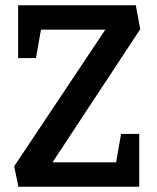

<svg xmlns="http://www.w3.org/2000/svg" viewBox="-20 -711 596 731"><path d="M50 0 34 -78 381 -598H136L117 -490H49V-691H497L514 -600L180 -93H422L441 -201H510V0Z"/></svg>

Font: Kreon Light Medium
Style: Regular
Weight: 500
Version: Version 2.002